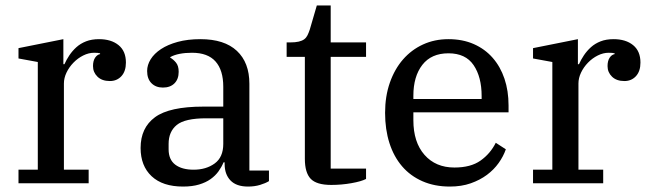

<svg xmlns="http://www.w3.org/2000/svg" viewBox="-20 -674 2386 706"><path d="M48 -50H119V-446L48 -459V-497L213 -530V-438H217Q224 -454 235 -470.5Q246 -487 261 -500.5Q276 -514 296.5 -522Q317 -530 344 -530Q389 -530 416 -508Q443 -486 443 -444Q443 -412 426.5 -394Q410 -376 384 -376Q355 -376 338.5 -392Q322 -408 322 -431Q322 -450 329.5 -461.5Q337 -473 348 -475V-478Q344 -479 339 -479.5Q334 -480 326 -480Q306 -480 286 -470Q266 -460 250 -443.5Q234 -427 224.5 -407Q215 -387 215 -367V-50H306V0H48Z M653 12Q578 12 537.5 -26Q497 -64 497 -130Q497 -204 550 -243Q603 -282 728 -282H801V-355Q801 -416 772.5 -448Q744 -480 686 -480Q661 -480 640.5 -476Q620 -472 606 -464V-462Q617 -456 627 -444Q637 -432 637 -410Q637 -383 621.5 -367.5Q606 -352 579 -352Q553 -352 537 -368Q521 -384 521 -413Q521 -435 534 -456Q547 -477 572 -493.5Q597 -510 633.5 -520Q670 -530 717 -530Q805 -530 851 -487Q897 -444 897 -366V-47H969V-8Q956 0 936 6Q916 12 892 12Q849 12 827.5 -10.5Q806 -33 806 -71V-77H802Q795 -60 783.5 -44Q772 -28 754.5 -15.5Q737 -3 712 4.5Q687 12 653 12ZM692 -50Q738 -50 769.5 -73Q801 -96 801 -145V-239H738Q660 -239 630 -214.5Q600 -190 600 -145V-125Q600 -87 624.5 -68.5Q649 -50 692 -50Z M1198 6Q1144 6 1122.5 -16.5Q1101 -39 1101 -90V-465H1034V-518H1046Q1066 -518 1078.5 -521Q1091 -524 1098.5 -529.5Q1106 -535 1110.5 -544Q1115 -553 1119 -565L1145 -654H1196V-518H1326V-465H1196V-54H1326V-16Q1309 -7 1272.5 -0.5Q1236 6 1198 6Z M1634 12Q1578 12 1533.5 -7.5Q1489 -27 1458.5 -62.5Q1428 -98 1412 -148Q1396 -198 1396 -259Q1396 -320 1413.5 -370Q1431 -420 1462 -455.5Q1493 -491 1535.5 -510.5Q1578 -530 1629 -530Q1681 -530 1722 -512Q1763 -494 1791.5 -461.5Q1820 -429 1835 -384.5Q1850 -340 1850 -286V-261H1500V-232Q1500 -151 1541 -104.5Q1582 -58 1651 -58Q1711 -58 1747 -83.5Q1783 -109 1803 -149L1840 -125Q1831 -99 1813.5 -74.5Q1796 -50 1770.5 -31Q1745 -12 1711 0Q1677 12 1634 12ZM1500 -310H1751V-321Q1751 -391 1721.5 -434.5Q1692 -478 1629 -478Q1566 -478 1533 -435.5Q1500 -393 1500 -322Z M1940 -50H2011V-446L1940 -459V-497L2105 -530V-438H2109Q2116 -454 2127 -470.5Q2138 -487 2153 -500.5Q2168 -514 2188.5 -522Q2209 -530 2236 -530Q2281 -530 2308 -508Q2335 -486 2335 -444Q2335 -412 2318.5 -394Q2302 -376 2276 -376Q2247 -376 2230.5 -392Q2214 -408 2214 -431Q2214 -450 2221.5 -461.5Q2229 -473 2240 -475V-478Q2236 -479 2231 -479.5Q2226 -480 2218 -480Q2198 -480 2178 -470Q2158 -460 2142 -443.5Q2126 -427 2116.5 -407Q2107 -387 2107 -367V-50H2198V0H1940Z"/></svg>

Font: IBM Plex Serif Text
Style: Regular
Weight: 450
Designer: Mike Abbink, Paul van der Laan, Pieter van Rosmalen
Foundry: Bold Monday
Version: Version 3.001